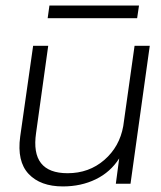

<svg xmlns="http://www.w3.org/2000/svg" viewBox="-20 -666 583 696"><path d="M208 9.8Q126.5 9.8 83.7 -35.6Q41 -81.1 53.2 -170.9L100.1 -500H154.8L110.8 -184.1Q89.4 -38.1 225.1 -38.1Q302.7 -38.1 358.2 -86.2Q413.6 -134.3 426.8 -209L467.8 -500H522.9L453.1 0H399.9L412.1 -91.8Q380.4 -42 327.1 -16.1Q273.9 9.8 208 9.8ZM152.8 -600.1 159.2 -646H483.9L477.1 -600.1Z"/></svg>

Font: Human Sans Light
Style: Italic
Weight: 300
Italic angle: -8°
Designer: Tim Radville
Foundry: Continuum
Version: Version 1.000;FEAKit 1.0